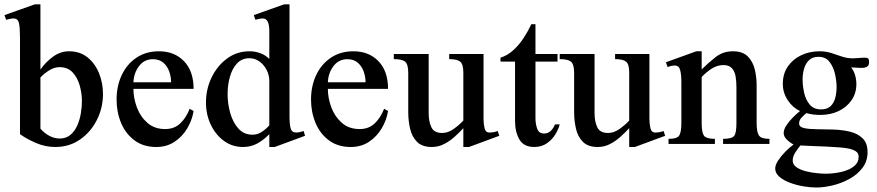

<svg xmlns="http://www.w3.org/2000/svg" viewBox="-23 -647 3941 863"><path d="M439.9 -224.6Q439.9 -162.6 412.6 -108.2Q385.3 -53.7 336.9 -20Q288.6 13.7 225.1 13.7Q181.6 13.7 140.4 -3.7Q99.1 -21 66.9 -43.9V-476.6Q66.9 -522.5 62.3 -543.2Q57.6 -564 37.6 -564Q29.8 -564 21.2 -562Q12.7 -560.1 4.4 -558.1L-2.9 -579.1L133.3 -627.4H158.7V-334.5Q184.1 -370.1 216.8 -393.3Q249.5 -416.5 287.6 -416.5Q336.4 -416.5 370.4 -389.2Q404.3 -361.8 422.1 -317.9Q439.9 -273.9 439.9 -224.6ZM345.2 -192.9Q345.2 -227.1 335.4 -262.2Q325.7 -297.4 303.7 -321.3Q281.7 -345.2 244.1 -345.2Q221.7 -345.2 199 -331.3Q176.3 -317.4 158.7 -298.8V-68.8Q175.8 -48.8 198.5 -36.6Q221.2 -24.4 245.6 -24.4Q273.9 -24.4 293.2 -40.5Q312.5 -56.6 324 -82.3Q335.4 -107.9 340.3 -137.2Q345.2 -166.5 345.2 -192.9Z M829.6 -158.2 847.2 -147.9Q840.3 -106.4 818.4 -69.6Q796.4 -32.7 761.2 -9.5Q726.1 13.7 679.2 13.7Q621.6 13.7 581.5 -16.1Q541.5 -45.9 521.2 -94.5Q501 -143.1 501 -199.7Q501 -260.3 524.2 -309.6Q547.4 -358.9 590.3 -387.7Q633.3 -416.5 691.4 -416.5Q761.2 -416.5 804.2 -371.8Q847.2 -327.1 847.2 -247.6H576.7Q576.7 -206.1 592.3 -164.3Q607.9 -122.6 639.6 -94.7Q671.4 -66.9 719.2 -66.9Q759.8 -66.9 786.4 -91.6Q813 -116.2 829.6 -158.2ZM576.7 -277.3H746.1Q746.1 -301.3 737.8 -325.2Q729.5 -349.1 711.4 -365Q693.4 -380.9 664.1 -380.9Q625.5 -380.9 602.1 -350.1Q578.6 -319.3 576.7 -277.3Z M1348.1 -36.6 1211.9 13.7H1187.5V-43.9Q1162.1 -17.6 1133.3 -2Q1104.5 13.7 1069.3 13.7Q1021 13.7 983.4 -13.9Q945.8 -41.5 924.3 -86.9Q902.8 -132.3 902.8 -186.5Q902.8 -246.6 928.2 -299.1Q953.6 -351.6 997.8 -384Q1042 -416.5 1098.1 -416.5Q1122.6 -416.5 1145.8 -408.4Q1168.9 -400.4 1187.5 -382.3V-506.8Q1187.5 -564 1158.7 -564Q1150.4 -564 1141.8 -562.3Q1133.3 -560.5 1125 -558.1L1117.7 -579.1L1253.9 -627.4H1278.3V-123.5Q1278.3 -88.9 1283.4 -70.1Q1288.6 -51.3 1308.1 -51.3Q1315.4 -51.3 1324.5 -53.2Q1333.5 -55.2 1341.8 -58.1ZM1187.5 -83.5V-283.2Q1187.5 -309.1 1175.5 -332.5Q1163.6 -356 1143.3 -370.6Q1123 -385.3 1098.1 -385.3Q1064 -385.3 1042.2 -361.8Q1020.5 -338.4 1010.3 -301.5Q1000 -264.6 1000 -224.1Q1000 -179.7 1012.2 -137.7Q1024.4 -95.7 1049.1 -68.6Q1073.7 -41.5 1111.8 -41.5Q1134.3 -41.5 1153.3 -54Q1172.4 -66.4 1187.5 -83.5Z M1703.6 -158.2 1721.2 -147.9Q1714.4 -106.4 1692.4 -69.6Q1670.4 -32.7 1635.3 -9.5Q1600.1 13.7 1553.2 13.7Q1495.6 13.7 1455.6 -16.1Q1415.5 -45.9 1395.3 -94.5Q1375 -143.1 1375 -199.7Q1375 -260.3 1398.2 -309.6Q1421.4 -358.9 1464.4 -387.7Q1507.3 -416.5 1565.4 -416.5Q1635.3 -416.5 1678.2 -371.8Q1721.2 -327.1 1721.2 -247.6H1450.7Q1450.7 -206.1 1466.3 -164.3Q1481.9 -122.6 1513.7 -94.7Q1545.4 -66.9 1593.3 -66.9Q1633.8 -66.9 1660.4 -91.6Q1687 -116.2 1703.6 -158.2ZM1450.7 -277.3H1620.1Q1620.1 -301.3 1611.8 -325.2Q1603.5 -349.1 1585.4 -365Q1567.4 -380.9 1538.1 -380.9Q1499.5 -380.9 1476.1 -350.1Q1452.6 -319.3 1450.7 -277.3Z M2221.2 -36.6 2085 13.7H2059.6V-70.8Q2043 -52.7 2021.2 -33Q1999.5 -13.2 1973.6 0.2Q1947.8 13.7 1918 13.7Q1874 13.7 1851.1 -9.8Q1828.1 -33.2 1820.1 -69.1Q1812 -105 1812 -142.1V-318.8Q1812 -357.9 1798.1 -369.6Q1784.2 -381.3 1747.1 -381.3V-404.3H1903.8V-138.2Q1903.8 -100.6 1916 -75Q1928.2 -49.3 1964.8 -49.3Q1990.2 -49.3 2015.4 -66.9Q2040.5 -84.5 2059.6 -105V-320.8Q2059.6 -358.4 2045.4 -369.9Q2031.2 -381.3 1996.1 -381.3V-404.3H2150.4V-111.8Q2150.4 -91.3 2154.8 -71.3Q2159.2 -51.3 2176.8 -51.3Q2196.8 -51.3 2213.9 -58.1Z M2471.7 -87.9H2492.7Q2487.3 -65.9 2472.7 -42.2Q2458 -18.6 2434.3 -2.4Q2410.6 13.7 2378.4 13.7Q2331.1 13.7 2311.5 -20.3Q2292 -54.2 2292 -103.5V-370.1H2226.6V-387.7Q2257.8 -397.5 2283.9 -421.1Q2310.1 -444.8 2330.3 -475.8Q2350.6 -506.8 2365.2 -538.1H2383.8V-404.3H2482.9V-370.1H2383.8V-116.2Q2383.8 -89.8 2391.6 -68.4Q2399.4 -46.9 2421.9 -46.9Q2439.9 -46.9 2451.9 -58.1Q2463.9 -69.3 2471.7 -87.9Z M2966.8 -36.6 2830.6 13.7H2805.2V-70.8Q2788.6 -52.7 2766.8 -33Q2745.1 -13.2 2719.2 0.2Q2693.4 13.7 2663.6 13.7Q2619.6 13.7 2596.7 -9.8Q2573.7 -33.2 2565.7 -69.1Q2557.6 -105 2557.6 -142.1V-318.8Q2557.6 -357.9 2543.7 -369.6Q2529.8 -381.3 2492.7 -381.3V-404.3H2649.4V-138.2Q2649.4 -100.6 2661.6 -75Q2673.8 -49.3 2710.4 -49.3Q2735.8 -49.3 2761 -66.9Q2786.1 -84.5 2805.2 -105V-320.8Q2805.2 -358.4 2791 -369.9Q2776.9 -381.3 2741.7 -381.3V-404.3H2896V-111.8Q2896 -91.3 2900.4 -71.3Q2904.8 -51.3 2922.4 -51.3Q2942.4 -51.3 2959.5 -58.1Z M3435.5 0H3227.1V-22.9Q3267.1 -22.9 3277.1 -36.4Q3287.1 -49.8 3287.1 -93.3V-256.8Q3287.1 -281.7 3283.2 -304.2Q3279.3 -326.7 3266.6 -340.6Q3253.9 -354.5 3228 -354.5Q3200.7 -354.5 3175.8 -338.4Q3150.9 -322.3 3130.9 -300.8V-93.3Q3130.9 -52.2 3140.9 -37.6Q3150.9 -22.9 3190.4 -22.9V0H2981.9V-22.9Q3021.5 -22.9 3030.5 -38.8Q3039.6 -54.7 3039.6 -93.3V-278.8Q3039.6 -311 3034.2 -331.8Q3028.8 -352.5 3010.3 -352.5Q3002.9 -352.5 2993.9 -350.6Q2984.9 -348.6 2977.5 -345.7L2970.2 -367.2L3106.9 -416.5H3130.9V-335Q3159.7 -363.8 3193.1 -390.1Q3226.6 -416.5 3271 -416.5Q3314.9 -416.5 3337.9 -393.6Q3360.8 -370.6 3369.4 -335.7Q3377.9 -300.8 3377.9 -264.2V-93.3Q3377.9 -54.7 3387.7 -38.8Q3397.5 -22.9 3435.5 -22.9Z M3883.3 -366.7Q3883.3 -352.5 3874 -347.2Q3864.7 -341.8 3850.1 -341.8Q3838.9 -341.8 3825 -342.8Q3811 -343.8 3802.7 -344.2Q3814.9 -328.6 3820.6 -308.6Q3826.2 -288.6 3826.2 -269Q3826.2 -228 3804.7 -196.8Q3783.2 -165.5 3746.6 -147.9Q3710 -130.4 3663.6 -130.4Q3647.9 -130.4 3632.3 -132.3Q3616.7 -134.3 3601.6 -138.7Q3589.8 -129.4 3579.3 -117.7Q3568.8 -106 3568.8 -92.3Q3568.8 -76.2 3591.1 -71.3Q3613.3 -66.4 3648.4 -66.2Q3683.6 -65.9 3722.9 -64.7Q3762.2 -63.5 3797.1 -55.2Q3832 -46.9 3854.2 -25.4Q3876.5 -3.9 3876.5 37.1Q3876.5 77.6 3853.5 107.7Q3830.6 137.7 3794.9 157.2Q3759.3 176.8 3719.5 186.3Q3679.7 195.8 3646 195.8Q3620.6 195.8 3589.1 190.7Q3557.6 185.5 3528.6 174.8Q3499.5 164.1 3480.5 147.9Q3461.4 131.8 3461.4 110.4Q3461.4 94.2 3474.9 74Q3488.3 53.7 3507.3 34.4Q3526.4 15.1 3543.9 2.4Q3528.8 -4.9 3514.2 -19Q3499.5 -33.2 3499.5 -48.8Q3499.5 -64.9 3511.7 -83.5Q3523.9 -102.1 3541 -119.1Q3558.1 -136.2 3572.8 -147.9Q3540 -163.1 3517.8 -196.5Q3495.6 -230 3495.6 -270Q3495.6 -315.4 3518.3 -348.4Q3541 -381.3 3578.6 -398.9Q3616.2 -416.5 3660.6 -416.5Q3689.5 -416.5 3713.6 -408.7Q3737.8 -400.9 3761.2 -392.8Q3784.7 -384.8 3810.5 -384.8Q3821.8 -384.8 3836.4 -386.2Q3851.1 -387.7 3863.3 -387.7Q3874.5 -387.7 3878.9 -384.3Q3883.3 -380.9 3883.3 -366.7ZM3737.3 -255.4Q3737.3 -281.2 3730.5 -313Q3723.6 -344.7 3706.1 -368.2Q3688.5 -391.6 3655.8 -391.6Q3628.4 -391.6 3612.8 -376Q3597.2 -360.4 3590.8 -336.9Q3584.5 -313.5 3584.5 -289.6Q3584.5 -261.7 3591.3 -230.5Q3598.1 -199.2 3616.2 -177.2Q3634.3 -155.3 3667.5 -155.3Q3695.8 -155.3 3710.9 -170.4Q3726.1 -185.5 3731.7 -208.7Q3737.3 -231.9 3737.3 -255.4ZM3836.4 57.6Q3836.4 41 3823.5 33Q3810.5 24.9 3794.9 21.5Q3777.8 17.6 3749.5 15.4Q3721.2 13.2 3688.5 11.7Q3655.8 10.3 3625.5 9.3Q3595.2 8.3 3574.7 6.8Q3562.5 21 3551.3 39.1Q3540 57.1 3540 74.2Q3540 92.8 3556.9 104.5Q3573.7 116.2 3598.6 122.6Q3623.5 128.9 3648.4 131.3Q3673.3 133.8 3689.5 133.8Q3709.5 133.8 3734.4 130.4Q3759.3 127 3782.7 118.4Q3806.2 109.9 3821.3 95Q3836.4 80.1 3836.4 57.6Z"/></svg>

Font: Scheherazade New Medium
Style: Regular
Weight: 500
Designer: SIL International
Foundry: SIL International
Version: Version 4.000